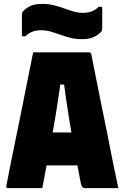

<svg xmlns="http://www.w3.org/2000/svg" viewBox="-20 -970 640 990"><path d="M143 -287H314Q331 -287 348.5 -287Q366 -287 383 -287L426 -296L452 -117H153Q150 -117 147.5 -118.5Q145 -120 143.5 -122.5Q142 -125 142 -128ZM198 0Q154 0 110 0Q66 0 21 0Q19 0 16.5 -1Q14 -2 13 -5Q12 -8 13 -13Q20 -52 29.5 -98Q39 -144 49 -195Q59 -246 70.5 -300Q82 -354 92.5 -408Q103 -462 113.5 -514Q124 -566 133.5 -613Q143 -660 151 -700Q226 -700 297 -700Q368 -700 440 -700Q443 -700 445 -699Q447 -698 448.5 -695.5Q450 -693 451 -689Q464 -625 477 -558.5Q490 -492 504 -423.5Q518 -355 532.5 -284Q547 -213 561 -140Q568 -105 575.5 -70.5Q583 -36 590 0Q545 0 501.5 0Q458 0 419 0Q412 0 407.5 -2.5Q403 -5 400 -14Q397 -23 393 -44Q382 -103 371.5 -158Q361 -213 352 -265Q343 -317 335 -366.5Q327 -416 320 -464.5Q313 -513 307 -561L334 -534H266L294 -561Q288 -511 280.5 -462Q273 -413 264.5 -361Q256 -309 245.5 -253Q235 -197 223.5 -134.5Q212 -72 198 0ZM410 -904Q433 -904 453 -911.5Q473 -919 489 -935H507Q507 -909 507 -880Q507 -851 507 -828Q507 -819 506 -814.5Q505 -810 500 -805Q484 -788 461 -778Q438 -768 404 -768Q370 -768 342.5 -775Q315 -782 290.5 -791Q266 -800 241.5 -807Q217 -814 190 -814Q167 -814 147 -806.5Q127 -799 111 -783H93Q93 -809 93 -837Q93 -865 93 -890Q93 -898 94 -902.5Q95 -907 100 -913Q116 -930 139 -940Q162 -950 196 -950Q230 -950 257.5 -943Q285 -936 309.5 -927Q334 -918 358.5 -911Q383 -904 410 -904Z"/></svg>

Font: Recursive Monospace Black
Style: Regular
Weight: 900
Version: Version 1.047